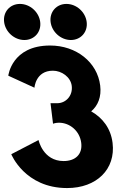

<svg xmlns="http://www.w3.org/2000/svg" viewBox="-24 -959 677 979"><path d="M77.7 -939C26.7 -939 -9.3 -898 -3 -847C3.3 -796 49.3 -755 100.3 -755C151.3 -755 187.3 -796 181 -847C174.7 -898 128.7 -939 77.7 -939ZM314.7 -939C263.7 -939 227.7 -898 234 -847C240.3 -796 286.3 -755 337.3 -755C388.3 -755 424.3 -796 418 -847C411.7 -898 365.7 -939 314.7 -939ZM151.7 -511.8C151.7 -511.8 157.2 -598.5 245.6 -598.5C290.6 -598.5 336.2 -566.2 341.8 -521.2C348 -470.2 311 -432.8 268.5 -432.8H233.6L246.4 -328.2C246.4 -328.2 259.4 -333.3 276.4 -333.3C332.5 -333.3 382.8 -290.8 390.2 -230.5C397.5 -171 359.1 -137.8 300.4 -137.8C195 -137.8 172.5 -244.9 172.5 -244.9L33.5 -172.7C33.5 -172.7 102.3 -0.1 318.2 -0.1C468.6 -0.1 566.5 -96.2 550 -230.5C540.9 -304.4 499.5 -358 441 -391.1C475.6 -420.9 494 -465.1 486.9 -522.9C472.3 -641.9 365 -726.9 231.5 -726.9C35.2 -726.9 18.3 -573 18.3 -573Z"/></svg>

Font: Hussar
Style: BdOpOblOne
Weight: 700
Foundry: Cannot Into Space Fonts
Version: Version 2.00